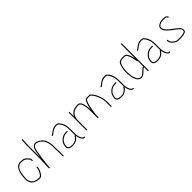

<svg xmlns="http://www.w3.org/2000/svg" viewBox="280 -2032 3383 3383"><g transform="rotate(-45 1971.0 -341.0)"><path d="M383 -332V-338C383 -373.4 368.9 -386.7 350 -407C334.8 -424.6 330.3 -430.6 313 -441C297.8 -450.5 281.9 -460.4 260 -462C243.6 -463.3 228.5 -466 213 -466C170.6 -466 144.9 -453.9 123 -432C94.3 -403.3 79.1 -368.5 67 -323L61 -293C59 -282.3 57.3 -271.3 56 -260C54.1 -228.5 50 -199.5 50 -167C50 -157 51.7 -146.7 55 -136C64.8 -99.3 80.3 -65.2 109 -48C140.1 -27.3 181.7 -15.8 228 -10C288.1 -3.3 314.1 -53.3 333 -91L342 -108C344.7 -113.3 346.7 -118.7 348 -124C354.2 -138.4 360 -158.7 360 -179L361 -189C361 -201.9 341 -203.7 341 -190L340 -180C340 -155 331.8 -135.3 324 -117L315 -100C301.1 -75 282.3 -30 244 -30C239.3 -29.3 234.7 -29.3 230 -30C224.7 -30 219.3 -30.5 214 -31.5C175.4 -38.7 129.1 -48.5 107 -75C89.4 -95.5 70 -130.7 70 -168C70 -176.7 70.3 -185.7 71 -195C76.1 -271.7 83.1 -348 118 -396C138.5 -424.2 164.9 -446 213 -446C229.2 -446 242.9 -443.2 258 -442C277.5 -440.2 288.9 -431.8 303 -423C318.6 -415.2 322.2 -408.9 336 -393C351.4 -377.6 363 -364.5 363 -338V-332C363 -326.7 367.7 -322 373 -322C378.3 -322 383 -326.7 383 -332Z M488 -157C486.9 -144.9 485 -119.2 485 -110C484.3 -104.7 484 -97 484 -87C483.3 -76.3 483 -67.7 483 -61V-22H503V-41C503 -57.9 505.9 -77 508.5 -95.5C512.4 -122.7 515.5 -159.7 519 -188C532.8 -271.1 540.3 -375.5 566 -446C569.4 -461.5 577 -465.9 588 -478C594.7 -484 601.7 -488.7 609 -492C623.7 -497.3 631.2 -493.5 645 -492C687.1 -486 717.9 -460.4 741 -434C750.7 -422.9 760.1 -415.2 767 -400C780.1 -376 792.2 -340.3 796 -310C798 -292.3 802 -273.2 802 -254V-186C802 -171.7 804 -143 804 -129C804 -115.9 807.6 -101.1 806 -90V-4C806 1.3 810.7 6 816 6C821.3 6 826 1.3 826 -4V-89C827.4 -101.3 824 -114.8 824 -129C824 -142.1 822 -172.5 822 -186V-254C822 -265.6 819.4 -285.1 818 -296L816 -312C815.3 -318.7 814 -325 812 -331C803.6 -364.6 791.2 -408.3 771 -431C760.6 -441.4 751 -453.4 740 -463L726 -475C709.4 -489.5 690.9 -498.7 668 -507C654.7 -511.9 644.2 -511.8 630 -515C609.6 -518.4 585.4 -503.4 574 -492C560.4 -478.4 551.8 -471 546 -452C539.7 -429 531.9 -407.5 528 -381.5C523.3 -349.5 517.3 -312 511 -271V-552C511 -603.1 515.4 -655.2 519 -699V-711C520.3 -724.3 500.3 -726.3 499 -713V-701L497 -677C495.7 -669 494.7 -658.2 494 -644.5C492.5 -614.2 491 -584.4 491 -551V-256C491 -221.5 488 -189.1 488 -157Z M1170 -267H1143C1115 -267 1092.2 -262.7 1073 -254C1057.4 -245.3 1036.4 -237.3 1023 -225C998.1 -200.1 976 -178.4 965 -140C961.2 -125.9 953 -86.6 956 -70C959.8 -28.4 1001.5 -8 1047 -8C1055.7 -7.3 1065 -7 1075 -7C1122.5 -10.2 1156.7 -25.3 1183.5 -48.5C1194.2 -57.8 1212.2 -74.1 1218 -88L1223 -99L1224 -100V-95C1226.5 -67.7 1232.9 -41.3 1243 -21C1256.5 2.6 1270.8 39 1307 39L1313 40C1325.5 40 1329.1 20 1315 20L1308 19C1299.5 19 1289.1 13.2 1285 8C1268.7 -8.3 1257.4 -33.5 1251 -59L1247 -77C1243.3 -95.3 1241 -114.6 1241 -136V-233C1241 -241.7 1240.7 -251 1240 -261C1240 -319 1228.4 -368.8 1207 -408C1198.5 -420.7 1189.9 -437.9 1180 -449C1163.8 -467.2 1147 -484 1114 -484C1105.3 -484 1097 -483.7 1089 -483C1081 -483 1072.7 -482 1064 -480C1016.7 -469.1 986.7 -437.1 952 -414C943.8 -407.2 919.2 -402.1 927 -388C934.7 -374.1 956.2 -392.1 963 -398C975 -404.9 983.7 -412.9 995.5 -422.5C1026 -447.2 1058.9 -464 1114 -464C1140 -464 1152.5 -450.8 1164.5 -436C1182.9 -413.3 1198.2 -384.3 1207 -352L1213 -332C1217.5 -309.5 1220 -287.5 1220 -261C1220.7 -251 1221 -241.7 1221 -233V-136C1221 -128.7 1221.3 -121.7 1222 -115V-109C1218.5 -116.1 1208.5 -115.8 1205 -108L1200 -97C1197.3 -91 1193 -85 1187 -79C1160.7 -52.7 1126 -27 1074 -27C1064.7 -27 1056 -27.3 1048 -28C1040 -28 1032.3 -29 1025 -31C987.5 -37.8 970.3 -55.3 977 -100C983.1 -142.8 994.3 -166.6 1017.5 -191C1029.5 -203.7 1041.3 -217.2 1059 -224L1083 -236C1096.7 -244.6 1120.5 -247 1143 -247H1170C1175.3 -247 1180 -251.7 1180 -257C1180 -262.3 1175.3 -267 1170 -267Z M1433 -480C1427.7 -480 1423 -475.3 1423 -470V-31C1423 -27 1426.3 -26.3 1433 -29C1439.7 -26.3 1443 -27 1443 -31V-273C1443 -281 1443.3 -288 1444 -294C1450 -321 1453.5 -341 1465 -362C1490.8 -402.5 1522.7 -432.4 1582 -439C1597.7 -440.6 1610.2 -444 1628 -444H1642C1655.7 -444 1666.1 -435.5 1675 -424C1688.2 -407.2 1689.7 -405.5 1695 -386C1706.8 -350.5 1715 -305.2 1715 -258C1715.7 -251.3 1716 -243 1716 -233V-41C1716 -38.3 1719.3 -38 1726 -40C1732.7 -38 1736 -38.3 1736 -41V-51C1736 -83.1 1739.1 -109.3 1741 -141C1747.8 -192.4 1760.3 -237.2 1767 -286C1775.4 -329.9 1787 -363.1 1804 -397C1812 -409 1825.1 -415 1843 -417H1877C1893 -417 1901.8 -416.9 1911 -409C1923.3 -399.5 1934.2 -387.3 1942 -373C1947.3 -366.3 1952.5 -358.5 1957.5 -349.5C1973.7 -320.3 1988.8 -291.8 1999 -256L2004 -241C2010.2 -210.2 2020 -177.6 2020 -143V-23C2020 -17.7 2024.7 -13 2030 -13C2035.3 -13 2040 -17.7 2040 -23V-144C2040 -150.7 2039.3 -157 2038 -163C2035.1 -191.7 2030.6 -220.7 2023 -246C2015.8 -269.9 2005.6 -302.6 1994 -323C1993.4 -324.7 1987 -336.3 1987 -338L1975 -359C1960.4 -384.6 1944.9 -406.1 1924 -425C1910 -435.5 1899.1 -437 1877 -437H1841C1814.3 -434.6 1798.7 -424.5 1787 -407C1772.9 -381.6 1764.2 -355.5 1755 -324.5C1749.8 -307 1744.7 -270.6 1740 -253L1736 -233C1736 -243 1735.7 -251.3 1735 -258C1735 -306.5 1726.3 -355.1 1714 -392C1708.8 -414.5 1705.4 -418.2 1690 -436C1677.8 -451.9 1663 -464 1642 -464H1628C1616.9 -464 1604.8 -463.5 1596 -461C1576.7 -458.2 1558 -455.7 1541 -450C1517.4 -445.3 1497 -429.4 1481 -415C1465 -400.6 1454.7 -382.5 1443 -363V-470C1443 -475.3 1438.3 -480 1433 -480Z M2384 -267H2357C2329 -267 2306.2 -262.7 2287 -254C2271.4 -245.3 2250.4 -237.3 2237 -225C2212.1 -200.1 2190 -178.4 2179 -140C2175.2 -125.9 2167 -86.6 2170 -70C2173.8 -28.4 2215.5 -8 2261 -8C2269.7 -7.3 2279 -7 2289 -7C2336.5 -10.2 2370.7 -25.3 2397.5 -48.5C2408.2 -57.8 2426.2 -74.1 2432 -88L2437 -99L2438 -100V-95C2440.5 -67.7 2446.9 -41.3 2457 -21C2470.5 2.6 2484.8 39 2521 39L2527 40C2539.5 40 2543.1 20 2529 20L2522 19C2513.5 19 2503.1 13.2 2499 8C2482.7 -8.3 2471.4 -33.5 2465 -59L2461 -77C2457.3 -95.3 2455 -114.6 2455 -136V-233C2455 -241.7 2454.7 -251 2454 -261C2454 -319 2442.4 -368.8 2421 -408C2412.5 -420.7 2403.9 -437.9 2394 -449C2377.8 -467.2 2361 -484 2328 -484C2319.3 -484 2311 -483.7 2303 -483C2295 -483 2286.7 -482 2278 -480C2230.7 -469.1 2200.7 -437.1 2166 -414C2157.8 -407.2 2133.2 -402.1 2141 -388C2148.7 -374.1 2170.2 -392.1 2177 -398C2189 -404.9 2197.7 -412.9 2209.5 -422.5C2240 -447.2 2272.9 -464 2328 -464C2354 -464 2366.5 -450.8 2378.5 -436C2396.9 -413.3 2412.2 -384.3 2421 -352L2427 -332C2431.5 -309.5 2434 -287.5 2434 -261C2434.7 -251 2435 -241.7 2435 -233V-136C2435 -128.7 2435.3 -121.7 2436 -115V-109C2432.5 -116.1 2422.5 -115.8 2419 -108L2414 -97C2411.3 -91 2407 -85 2401 -79C2374.7 -52.7 2340 -27 2288 -27C2278.7 -27 2270 -27.3 2262 -28C2254 -28 2246.3 -29 2239 -31C2201.5 -37.8 2184.3 -55.3 2191 -100C2197.1 -142.8 2208.3 -166.6 2231.5 -191C2243.5 -203.7 2255.3 -217.2 2273 -224L2297 -236C2310.7 -244.6 2334.5 -247 2357 -247H2384C2389.3 -247 2394 -251.7 2394 -257C2394 -262.3 2389.3 -267 2384 -267Z M2928 -253V-121C2922 -120.3 2915.3 -118.3 2908 -115C2872.7 -92.5 2847.6 -56.7 2812 -34C2798 -24.2 2783.6 -14.6 2762 -17C2729.5 -20.6 2704.1 -44.5 2693 -71C2677.6 -101.8 2665.1 -139.1 2662 -182L2658 -242C2657.3 -252 2657 -262 2657 -272C2657 -291.2 2659.4 -311.5 2662.5 -329C2666.5 -351.6 2668.3 -371.8 2675 -392C2682.3 -411.3 2683.7 -423.9 2695 -440C2709.5 -464.2 2739.1 -470.6 2773 -474H2821C2844.9 -469.2 2862.3 -451.4 2870 -431C2881 -409.1 2889.5 -387 2896 -361L2900 -345C2904.2 -333.8 2904.1 -322.7 2908 -311C2912 -295.1 2912.3 -258.2 2928 -253ZM2937.5 -681C2931.8 -681 2928 -676.6 2928 -671L2927 -316C2925.7 -321.3 2924.7 -326.7 2924 -332L2920 -350C2916.3 -359.9 2915.2 -370.7 2911.5 -381L2906.5 -395C2900.6 -411.6 2895.5 -424.9 2888 -440C2878.3 -466 2853.5 -487.2 2823 -494H2789C2751.1 -494 2723.3 -487.9 2699 -473C2664.4 -451.7 2660.2 -402.1 2647 -358C2642.4 -332.6 2637 -301.6 2637 -272C2637 -262 2637.3 -251.8 2638 -241.5L2640 -210.5C2641.5 -187.8 2643.3 -170.5 2646.5 -149.5C2651.5 -116.4 2662.9 -88.2 2675 -62C2690.3 -26.3 2729.1 9.4 2780 3C2825.3 -9.9 2856.6 -42.6 2886 -72C2898.3 -82.9 2909.3 -97.3 2928 -101V-3C2928 -0.3 2931.3 0.7 2938 0C2944.7 0.7 2948 -0.3 2948 -3V-671C2948 -676.5 2943.2 -681 2937.5 -681Z M3291 -267H3264C3236 -267 3213.2 -262.7 3194 -254C3178.4 -245.3 3157.4 -237.3 3144 -225C3119.1 -200.1 3097 -178.4 3086 -140C3082.2 -125.9 3074 -86.6 3077 -70C3080.8 -28.4 3122.5 -8 3168 -8C3176.7 -7.3 3186 -7 3196 -7C3243.5 -10.2 3277.7 -25.3 3304.5 -48.5C3315.2 -57.8 3333.2 -74.1 3339 -88L3344 -99L3345 -100V-95C3347.5 -67.7 3353.9 -41.3 3364 -21C3377.5 2.6 3391.8 39 3428 39L3434 40C3446.5 40 3450.1 20 3436 20L3429 19C3420.5 19 3410.1 13.2 3406 8C3389.7 -8.3 3378.4 -33.5 3372 -59L3368 -77C3364.3 -95.3 3362 -114.6 3362 -136V-233C3362 -241.7 3361.7 -251 3361 -261C3361 -319 3349.4 -368.8 3328 -408C3319.5 -420.7 3310.9 -437.9 3301 -449C3284.8 -467.2 3268 -484 3235 -484C3226.3 -484 3218 -483.7 3210 -483C3202 -483 3193.7 -482 3185 -480C3137.7 -469.1 3107.7 -437.1 3073 -414C3064.8 -407.2 3040.2 -402.1 3048 -388C3055.7 -374.1 3077.2 -392.1 3084 -398C3096 -404.9 3104.7 -412.9 3116.5 -422.5C3147 -447.2 3179.9 -464 3235 -464C3261 -464 3273.5 -450.8 3285.5 -436C3303.9 -413.3 3319.2 -384.3 3328 -352L3334 -332C3338.5 -309.5 3341 -287.5 3341 -261C3341.7 -251 3342 -241.7 3342 -233V-136C3342 -128.7 3342.3 -121.7 3343 -115V-109C3339.5 -116.1 3329.5 -115.8 3326 -108L3321 -97C3318.3 -91 3314 -85 3308 -79C3281.7 -52.7 3247 -27 3195 -27C3185.7 -27 3177 -27.3 3169 -28C3161 -28 3153.3 -29 3146 -31C3108.5 -37.8 3091.3 -55.3 3098 -100C3104.1 -142.8 3115.3 -166.6 3138.5 -191C3150.5 -203.7 3162.3 -217.2 3180 -224L3204 -236C3217.7 -244.6 3241.5 -247 3264 -247H3291C3296.3 -247 3301 -251.7 3301 -257C3301 -262.3 3296.3 -267 3291 -267Z M3863 -428 3859 -436C3846.3 -461.4 3814.8 -470 3777 -470H3758C3736 -470 3711.3 -468.5 3695 -462C3653 -446.3 3599.9 -418 3617 -358C3625.1 -323 3646.9 -294.8 3670 -272.5C3696 -247.4 3725.7 -223 3755 -202C3778.3 -187 3795.5 -170.9 3816 -155C3843.1 -130.9 3876.7 -112.6 3872 -61C3869.8 -43.6 3844.2 -36.4 3829 -33L3809 -28C3792.4 -23.8 3768.6 -23 3748 -23H3694C3674.5 -23 3667.4 -24.3 3651 -33C3631.7 -41.4 3617.2 -49.3 3605 -63C3590.2 -76.3 3570.3 -96.2 3567 -119L3565 -137C3563.8 -146.8 3562.7 -155.1 3552.5 -153.5C3538.4 -151.3 3545.6 -129.7 3547 -117C3548.9 -98.5 3559.5 -82.6 3571 -70C3584.9 -54.7 3595.6 -40.5 3614 -30C3635.6 -17.4 3661.8 -3 3694 -3H3748C3770.9 -3 3794.6 -4.1 3814 -8C3842.2 -16.5 3888.9 -24 3891 -58C3897.8 -105.8 3870.8 -137.8 3844 -157C3820.7 -180.3 3793.9 -199.1 3766 -219C3747.4 -231.9 3729.7 -248.3 3711 -262C3686.6 -282.9 3660.1 -307.5 3646 -338C3638.5 -353 3631.6 -364.9 3635 -385C3638.2 -420.5 3674.8 -432.4 3703 -443C3716.8 -448.9 3738.3 -450 3758 -450H3777C3792.1 -450 3802.3 -448.5 3816 -446C3832 -442.4 3839.7 -431.5 3846 -419C3851.4 -406.9 3869.6 -416 3863 -428Z"/></g></svg>

Font: HoneyBee
Style: UltLit
Weight: 100
Foundry: Cannot Into Space Fonts
Version: Version 0.89